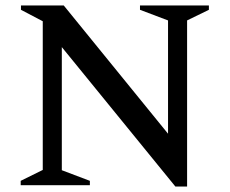

<svg xmlns="http://www.w3.org/2000/svg" viewBox="-20 -680 843 705"><path d="M56 0V-16L137 -56V-602L57 -644V-660H214L597 -189V-605L494 -644V-660H747V-644L667 -605V5H624L207 -507V-55L310 -16V0Z"/></svg>

Font: Spectral SC Medium
Style: Regular
Weight: 500
Designer: Jean-Baptiste Levee
Foundry: Production Type
Version: Version 2.001